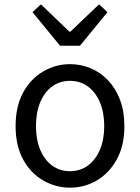

<svg xmlns="http://www.w3.org/2000/svg" viewBox="-20 -853 646 886"><path d="M303 13Q237 13 179 -20.5Q121 -54 86.5 -117.5Q52 -181 52 -271Q52 -362 86.5 -425.5Q121 -489 179 -523Q237 -557 303 -557Q353 -557 398.5 -538Q444 -519 479 -482Q514 -445 534 -392Q554 -339 554 -271Q554 -181 519 -117.5Q484 -54 427 -20.5Q370 13 303 13ZM303 -63Q350 -63 385.5 -89Q421 -115 441 -162Q461 -209 461 -271Q461 -334 441 -381Q421 -428 385.5 -454Q350 -480 303 -480Q256 -480 220.5 -454Q185 -428 165.5 -381Q146 -334 146 -271Q146 -209 165.5 -162Q185 -115 220.5 -89Q256 -63 303 -63ZM257 -642 130 -797 169 -833 300 -707H305L437 -833L476 -797L349 -642Z"/></svg>

Font: Noto Sans KR
Style: Regular
Weight: 400
Designer: Ryoko NISHIZUKA  (kana, bopomofo & ideographs); Paul D. Hunt (Latin, Greek & Cyrillic); Sandoll Communications , Soo-you
Foundry: Adobe
Version: Version 2.004-H2;hotconv 1.0.118;makeotfexe 2.5.65603